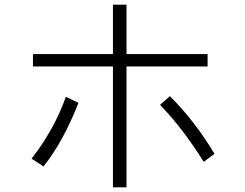

<svg xmlns="http://www.w3.org/2000/svg" viewBox="-20 -767 1040 816"><path d="M120.1 -484.4V-537.1H460V-747.1H517.6V-537.1H862.3V-484.4H517.6V29.3H460V-484.4ZM114.3 -92.8Q211.9 -218.8 259.8 -355.5L313.5 -330.1Q250 -167 165 -59.6ZM660.2 -321.3 702.1 -358.4Q808.6 -252 891.6 -113.3L845.7 -79.1Q757.8 -220.7 660.2 -321.3Z"/></svg>

Font: Gothic A1 Light
Style: Regular
Weight: 300
Version: Version 2.50